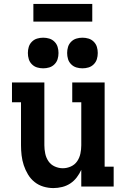

<svg xmlns="http://www.w3.org/2000/svg" viewBox="-20 -950 640 978"><path d="M252 8Q226 8 201 0.5Q176 -7 156 -23Q136 -39 122.5 -61.5Q109 -84 101 -108.5Q93 -133 90 -158.5Q87 -184 87 -210V-429H41V-530H206V-210Q206 -189 210.5 -167.5Q215 -146 227 -128.5Q239 -111 259 -102Q279 -93 300 -93Q321 -93 341 -102Q361 -111 373 -128.5Q385 -146 389.5 -167.5Q394 -189 394 -210V-429H348V-530H513V-101H559V0H394V-85Q385 -65 371 -46.5Q357 -28 338 -15.5Q319 -3 296.5 2.5Q274 8 252 8ZM400 -602Q384 -602 369 -606.5Q354 -611 342.5 -622.5Q331 -634 326.5 -649Q322 -664 322 -680Q322 -696 326.5 -711Q331 -726 342.5 -737.5Q354 -749 369 -753.5Q384 -758 400 -758Q416 -758 431 -753.5Q446 -749 457.5 -737.5Q469 -726 473.5 -711Q478 -696 478 -680Q478 -664 473.5 -649Q469 -634 457.5 -622.5Q446 -611 431 -606.5Q416 -602 400 -602ZM200 -602Q184 -602 169 -606.5Q154 -611 142.5 -622.5Q131 -634 126.5 -649Q122 -664 122 -680Q122 -696 126.5 -711Q131 -726 142.5 -737.5Q154 -749 169 -753.5Q184 -758 200 -758Q216 -758 231 -753.5Q246 -749 257.5 -737.5Q269 -726 273.5 -711Q278 -696 278 -680Q278 -664 273.5 -649Q269 -634 257.5 -622.5Q246 -611 231 -606.5Q216 -602 200 -602ZM150 -840V-930H450V-840Z"/></svg>

Font: Iosevka Curly Slab Extended
Style: Bold
Weight: 700
Width: 7
Monospace: yes
Designer: Belleve Invis
Foundry: Belleve Invis
Version: Version 11.1.0; ttfautohint (v1.8.3)